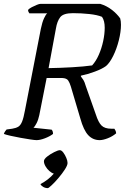

<svg xmlns="http://www.w3.org/2000/svg" viewBox="-29 -724 650 992"><path d="M160 0Q151 0 128 -3.5Q105 -7 77 -12Q49 -17 25 -22.5Q1 -28 -9 -32Q-7 -39 -2.5 -45.5Q2 -52 5 -55L34 -59Q53 -62 65 -69Q77 -76 85 -95.5Q93 -115 100 -154L182 -575Q189 -609 198.5 -629.5Q208 -650 215 -655H123Q121 -657 118.5 -662Q116 -667 116 -673Q122 -680 135.5 -687Q149 -694 161.5 -699Q174 -704 180 -704H489Q522 -694 548.5 -673.5Q575 -653 592 -629Q596 -615 596 -596Q596 -560 585 -516Q574 -472 556 -435.5Q538 -399 519 -383Q499 -368 461 -354Q423 -340 389 -333V-329Q396 -320 402 -310.5Q408 -301 414 -280L466 -133Q479 -92 495.5 -75.5Q512 -59 546 -59H562Q565 -55 568 -48.5Q571 -42 571 -35Q552 -19 527.5 -9.5Q503 0 486 0Q451 0 427 -25.5Q403 -51 386 -112L337 -277Q331 -297 323 -308.5Q315 -320 292 -321H212L174 -129Q169 -105 160 -87.5Q151 -70 144 -64L238 -54Q245 -46 245 -32Q228 -19 203 -9.5Q178 0 160 0ZM222 -372Q282 -373 343 -376.5Q404 -380 447 -386Q467 -408 481.5 -441Q496 -474 504 -511Q512 -548 512 -581Q512 -617 498 -637Q474 -647 432.5 -651.5Q391 -656 348 -656Q298 -656 282 -635Q266 -614 260 -577ZM218 248Q205 248 194 241.5Q183 235 180 227Q222 205 249 173Q238 170 226 159.5Q214 149 206 135Q198 121 198 109Q198 98 214.5 85Q231 72 251 62Q271 52 280 52Q289 52 298 64Q307 76 313.5 91.5Q320 107 320 118Q320 130 306.5 151Q293 172 274 194.5Q255 217 238.5 232.5Q222 248 218 248Z"/></svg>

Font: Texturina 72pt 72pt Regular
Style: Italic
Weight: 400
Italic angle: -11°
Designer: Guillermo Torres Carreño
Foundry: Omnibus-Type
Version: Version 1.002; ttfautohint (v1.8.3)